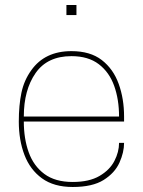

<svg xmlns="http://www.w3.org/2000/svg" viewBox="-20 -740 570 766"><path d="M270 6Q195 6 147.5 -28.5Q100 -63 77.5 -122Q55 -181 55 -255Q55 -320 65.5 -370Q76 -420 105 -460Q159 -536 265 -536Q340 -536 386 -500.5Q432 -465 453.5 -405.5Q475 -346 475 -275V-255H75Q75 -187 94.5 -132.5Q114 -78 157 -46Q200 -14 270 -14Q336 -14 377 -38Q418 -62 436.5 -98Q455 -134 455 -170H475Q475 -132 456.5 -91Q438 -50 393.5 -22Q349 6 270 6ZM455 -275Q455 -343 435.5 -397.5Q416 -452 374 -484Q332 -516 265 -516Q169 -516 122 -448.5Q75 -381 75 -275ZM285 -680H245V-720H285Z"/></svg>

Font: Tanohe Sans Thin
Style: Regular
Weight: 100
Designer: Village Type and Design LLC & Cristiano Sobral
Foundry: Cooper Hewitt Smithsonian Design Museum
Version: Version 1.00;September 29, 2021;FontCreator 13.0.0.2655 64-b